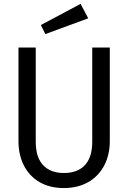

<svg xmlns="http://www.w3.org/2000/svg" viewBox="-20 -949 655 981"><path d="M541 -706.2V-228.7Q541 -157.4 512.3 -103.1Q483.6 -48.7 430.8 -18.5Q377.9 11.8 306.7 11.8Q233.8 11.8 181.8 -18.7Q129.7 -49.2 102.1 -103.3Q74.4 -157.4 74.4 -228.7V-706.2H162.6V-225.6Q162.6 -145.1 200.3 -105.1Q237.9 -65.1 306.7 -65.1Q375.9 -65.1 413.6 -105.1Q451.3 -145.1 451.3 -225.6V-706.2ZM391.8 -929.2 430.8 -855.4 211.8 -774.9 188.7 -821Z"/></svg>

Font: FiraCode Nerd Font
Style: Regular
Weight: 400
Designer: Carrois Corporate, Edenspiekermann AG, Nikita Prokopov
Foundry: Carrois Corporate, Edenspiekermann AG, Nikita Prokopov
Version: Version 6.002;Nerd Fonts 2.1.0